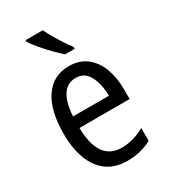

<svg xmlns="http://www.w3.org/2000/svg" viewBox="-190 -857 843 958"><g transform="rotate(-30 231.0 -378.0)"><path d="M238 -546Q297 -546 337.5 -515Q378 -484 398.5 -430Q419 -376 419 -308V-252H130Q133 -61 265 -61Q332 -61 397 -98V-24Q365 -7 331.5 1.5Q298 10 257 10Q186 10 139.5 -24.5Q93 -59 70 -121Q47 -183 47 -265Q47 -400 97 -473Q147 -546 238 -546ZM238 -478Q141 -478 131 -318H338Q337 -385 313 -431.5Q289 -478 238 -478ZM215 -766Q226 -743 242 -715.5Q258 -688 275 -662Q292 -636 307 -617V-606H252Q232 -623 204.5 -651Q177 -679 153 -707.5Q129 -736 116 -757V-766Z"/></g></svg>

Font: Noto Sans Myanmar Condensed
Style: Regular
Weight: 400
Width: 3
Designer: Monotype Design Team
Foundry: Monotype Imaging Inc.
Version: Version 2.107; ttfautohint (v1.8.4.7-5d5b)